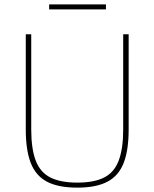

<svg xmlns="http://www.w3.org/2000/svg" viewBox="-20 -847 707 879"><path d="M569 -690V-255Q569 -159 546 -100.5Q523 -42 471.5 -15Q420 12 334 12Q247 12 195.5 -15Q144 -42 121 -100.5Q98 -159 98 -255V-690H123V-255Q123 -166 143.5 -112Q164 -58 210.5 -34.5Q257 -11 334 -11Q411 -11 457 -34.5Q503 -58 523.5 -112Q544 -166 544 -255V-690ZM465 -827V-804H205V-827Z"/></svg>

Font: Exo 2 Thin
Style: Regular
Weight: 250
Designer: Natanael Gama
Foundry: Natanael Gama
Version: Version 2.010